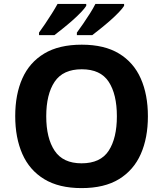

<svg xmlns="http://www.w3.org/2000/svg" viewBox="-20 -954 836 984"><path d="M738 -358Q738 -247 701.5 -164.5Q665 -82 590 -36Q515 10 398 10Q282 10 206.5 -36Q131 -82 94.5 -165Q58 -248 58 -359Q58 -470 94.5 -552Q131 -634 206.5 -679.5Q282 -725 399 -725Q515 -725 590 -679.5Q665 -634 701.5 -551.5Q738 -469 738 -358ZM217 -358Q217 -246 260 -181.5Q303 -117 398 -117Q495 -117 537 -181.5Q579 -246 579 -358Q579 -471 537 -535Q495 -599 399 -599Q303 -599 260 -535Q217 -471 217 -358ZM616 -924Q608 -911 589 -891Q570 -871 545 -849Q520 -827 495.5 -807.5Q471 -788 453 -774H374V-787Q388 -806 406 -832Q424 -858 441 -885Q458 -912 469 -934H616ZM422 -924Q414 -911 395 -891Q376 -871 351 -849Q326 -827 301.5 -807.5Q277 -788 259 -774H180V-787Q194 -806 211.5 -832Q229 -858 246 -885Q263 -912 275 -934H422Z"/></svg>

Font: Noto Sans Javanese
Style: Regular
Weight: 400
Designer: Monotype Design Team
Foundry: Monotype Imaging Inc.
Version: Version 2.004